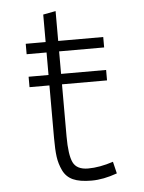

<svg xmlns="http://www.w3.org/2000/svg" viewBox="-52 -755 604 807"><g transform="rotate(-5 250.0 -351.5)"><path d="M76 -587H160V-703L213 -713V-587H403V-543H213V-448H403V-404H213V-184Q213 -106 228.5 -74Q244 -42 292 -42Q340 -42 398 -61L410 -11Q352 10 302 10Q252 10 223.5 -3Q195 -16 181.5 -44.5Q168 -73 164 -103Q160 -133 160 -182V-404H76V-448H160V-543H76Z"/></g></svg>

Font: Lekton
Style: Regular
Weight: 400
Designer: Paolo Mazzetti, Luciano Perondi, Raffaele Flato, Elena Papassissa, Emilio Macchia, Michela Povoleri, Tobias Seemiller, R
Version: Version 34.000